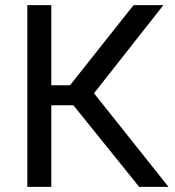

<svg xmlns="http://www.w3.org/2000/svg" viewBox="-20 -731 683 751"><path d="M86.9 0ZM267.1 -319.3H180.7V0H86.9V-710.9H180.7V-397.5H253.9L502.4 -710.9H619.1L347.7 -366.2L639.2 0H524.4Z"/></svg>

Font: Roboto-o
Style: o-Regular
Weight: 400
Designer: Google
Version: Version 2.134; 2016; ttfautohint (v1.6)